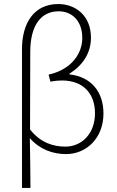

<svg xmlns="http://www.w3.org/2000/svg" viewBox="-20 -752 582 952"><path d="M89 180H131C130 95 130 17 128 -67C178 -10 243 12 308 12C408 12 493 -67 493 -189C493 -296 433 -371 325 -383V-387C391 -429 431 -489 431 -565C431 -676 353 -732 269 -732C148 -732 89 -637 89 -508ZM304 -25C246 -25 182 -43 129 -110C129 -239 130 -365 130 -494C130 -629 185 -696 271 -696C334 -696 388 -652 388 -563C388 -493 341 -409 221 -382L230 -347C249 -351 269 -353 286 -353C397 -353 451 -284 451 -190C451 -89 385 -25 304 -25Z"/></svg>

Font: Source Sans Pro Light
Style: Regular
Weight: 300
Designer: Paul D. Hunt
Foundry: Adobe Systems Incorporated
Version: Version 3.006;hotconv 1.0.111;makeotfexe 2.5.65597